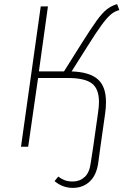

<svg xmlns="http://www.w3.org/2000/svg" viewBox="-20 -713 605 933"><path d="M407 -491 328 -366Q415 -363 455 -328Q495 -293 495 -217Q495 -189 491 -162L468 0L457 81Q448 140 415 170Q382 200 334 200Q284 200 245 167L263 145Q279 157 295 163Q311 169 334 169Q367 169 391 147.5Q415 126 421 78L433 0L456 -162Q461 -197 461 -217Q461 -282 426 -308Q391 -334 309 -334H165L117 0H82L178 -682H213L169 -366H291L379 -506Q424 -577 450 -613Q476 -649 498.5 -667Q521 -685 549 -693L560 -664Q538 -659 519 -643Q500 -627 474.5 -592.5Q449 -558 407 -491Z"/></svg>

Font: FiraGO UltraLight
Style: Italic
Weight: 200
Italic angle: -8°
Designer: bBox Type GmbH
Foundry: bBox Type GmbH
Version: Version 1.001